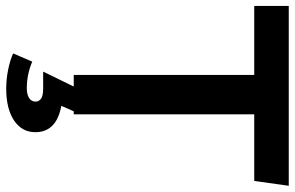

<svg xmlns="http://www.w3.org/2000/svg" viewBox="-196 -560 973 634"><g transform="rotate(90 291.0 -243.5)"><path d="M588 -710 572 -596H352V0H222V-596H-6V-710ZM267 223Q236 223 204 216.5Q172 210 151 200L178 137Q220 155 266 155Q286 155 298 147.5Q310 140 310 126Q310 115 300.5 108Q291 101 266 101H211L269 -18H350L324 41Q411 57 411 127Q411 171 372.5 197Q334 223 267 223Z"/></g></svg>

Font: Livvic SemiBold
Style: Regular
Weight: 600
Designer: Jacques Le Bailly, Baron von Fonthausen
Version: Version 1.001; ttfautohint (v1.8.2)